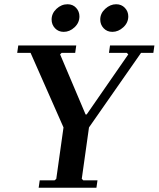

<svg xmlns="http://www.w3.org/2000/svg" viewBox="-20 -884 747 904"><path d="M498 -670H707L702 -635H644L399 -284L365 -42L372 -35H439L434 0H162L167 -35H237L245 -42L279 -284L124 -635H61L66 -670H339L334 -635H270L263 -628L383 -345H388L584 -628L577 -635H493ZM280 -734Q255 -734 239 -751Q223 -768 223 -792Q223 -821 246 -842.5Q269 -864 298 -864Q323 -864 338.5 -847Q354 -830 354 -807Q354 -777 331 -755.5Q308 -734 280 -734ZM509 -734Q484 -734 468 -751Q452 -768 452 -792Q452 -821 475.5 -842.5Q499 -864 527 -864Q552 -864 568 -847Q584 -830 584 -807Q584 -777 560.5 -755.5Q537 -734 509 -734Z"/></svg>

Font: Brygada 1918 SemiBold
Style: Italic
Weight: 600
Italic angle: -8°
Designer: Mateusz Machalski | Borys Kosmynka | Przemek Hoffer
Foundry: NIEPODLEGLA 2018
Version: Version 3.006